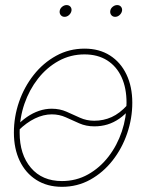

<svg xmlns="http://www.w3.org/2000/svg" viewBox="-20 -720 570 749"><path d="M221.7 8.8Q164.1 8.8 121.8 -18.1Q79.6 -44.9 56.9 -92.5Q34.2 -140.1 34.2 -202.6Q34.2 -264.2 54.2 -322.3Q74.2 -380.4 111.3 -427.5Q148.4 -474.6 199 -502.4Q249.5 -530.3 310.1 -530.3Q367.2 -530.3 408.9 -503.7Q450.7 -477.1 473.4 -429.4Q496.1 -381.8 496.1 -319.3Q496.1 -258.3 476.1 -199.7Q456.1 -141.1 419.2 -94Q382.3 -46.9 332 -19Q281.7 8.8 221.7 8.8ZM221.7 -13.7Q277.3 -13.7 323.5 -39.6Q369.6 -65.4 403.3 -109.1Q437 -152.8 455.3 -207.3Q473.6 -261.7 473.6 -319.3Q473.6 -376.5 454.3 -418.7Q435.1 -460.9 398.2 -484.4Q361.3 -507.8 309.6 -507.8Q254.9 -507.8 208.5 -482.2Q162.1 -456.5 128.2 -413.1Q94.2 -369.6 75.4 -315.2Q56.6 -260.7 56.6 -202.6Q56.6 -117.2 100.6 -65.4Q144.5 -13.7 221.7 -13.7ZM51.8 -210.9 41.5 -225.6Q62.5 -248 85.2 -263.7Q107.9 -279.3 132.3 -287.6Q156.7 -295.9 181.6 -295.9Q213.4 -295.9 239.7 -284.2Q266.1 -272.5 292 -260.7Q317.9 -249 347.7 -249Q383.8 -249 415.3 -263.2Q446.8 -277.3 477.1 -310.5L488.8 -297.9Q468.3 -272.9 445.8 -257.3Q423.3 -241.7 399.2 -234.4Q375 -227.1 348.1 -227.1Q315.9 -227.1 289.3 -238.8Q262.7 -250.5 237.1 -262.2Q211.4 -273.9 182.1 -273.9Q149.4 -273.9 116.2 -257.8Q83 -241.7 51.8 -210.9ZM429.2 -654.3Q419.9 -654.3 414.3 -661.1Q408.7 -668 410.2 -677.7Q411.6 -687 419.7 -693.6Q427.7 -700.2 437 -700.2Q446.8 -700.2 452.1 -693.6Q457.5 -687 456.1 -677.7Q454.1 -668 446.3 -661.1Q438.5 -654.3 429.2 -654.3ZM231.9 -654.3Q222.7 -654.3 217 -661.1Q211.4 -668 212.9 -677.7Q214.4 -687 222.4 -693.6Q230.5 -700.2 239.7 -700.2Q249.5 -700.2 254.9 -693.6Q260.3 -687 258.8 -677.7Q256.8 -668 249 -661.1Q241.2 -654.3 231.9 -654.3Z"/></svg>

Font: Inter 28pt Thin
Style: Italic
Weight: 250
Italic angle: -9.3988°
Designer: Rasmus Andersson
Foundry: rsms
Version: Version 4.001;git-66647c0bb